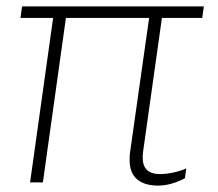

<svg xmlns="http://www.w3.org/2000/svg" viewBox="-20 -570 680 600"><path d="M385 -70Q385 -84 386 -91L446 -514H186L114 0H74L146 -514H44L49 -550H617L612 -514H486L427 -95Q426 -88 426 -77Q426 -26 480 -26Q500 -26 524.5 -31.5Q549 -37 562 -44L558 -13Q514 10 474 10Q431 10 408 -10Q385 -30 385 -70Z"/></svg>

Font: Krub ExtraLight
Style: Italic
Weight: 275
Italic angle: -8°
Designer: Ekaluck Peanpanawate
Foundry: Cadson Demak Co.,Ltd.
Version: Version 1.000; ttfautohint (v1.6)